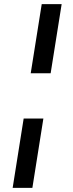

<svg xmlns="http://www.w3.org/2000/svg" viewBox="-20 -725 352 925"><path d="M128 -372 181 -705H277L224 -372ZM41 180 94 -154H189L136 180Z"/></svg>

Font: Nunito Sans 10pt SemiExpanded Medium
Style: Italic
Weight: 500
Width: 6
Italic angle: -9°
Designer: Vernon Adams
Foundry: Vernon Adams
Version: Version 3.101;gftools[0.9.27]